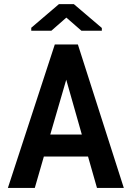

<svg xmlns="http://www.w3.org/2000/svg" viewBox="-20 -931 640 951"><path d="M416 -155.8 460.4 0H593.3L365.7 -710.9H251.5L19 0H152.3L197.3 -155.8ZM229 -264.6 308.1 -536.1 385.3 -264.6ZM484.4 -792.5 345.7 -910.6H272L134.8 -793.5V-778.8H234.4L308.6 -843.8L383.3 -778.8H484.4Z"/></svg>

Font: Roboto Mono SemiBold
Style: Regular
Weight: 600
Monospace: yes
Designer: Google
Version: Version 3.000